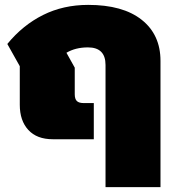

<svg xmlns="http://www.w3.org/2000/svg" viewBox="-20 -570 712 786"><path d="M412 -304Q412 -376 340 -376Q289 -376 252 -354L286 -293V-184Q286 -165 294.5 -156.5Q303 -148 323 -148H364V0H196Q131 0 96 -38Q61 -76 61 -141V-299L10 -390Q73 -467 156 -508.5Q239 -550 341 -550Q483 -550 560 -489Q637 -428 637 -321V196H412Z"/></svg>

Font: Prompt Black
Style: Regular
Weight: 900
Designer: Katatrad Team
Foundry: CadsonDemak
Version: Version 1.000